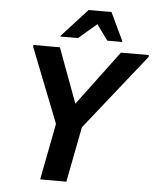

<svg xmlns="http://www.w3.org/2000/svg" viewBox="-61 -985 844 1037"><g transform="rotate(5 361.0 -467.0)"><path d="M255 -306 96 -710V-720H240L366 -380L320 -384L571 -720H722V-710L396 -300L338 0H196ZM238 -778V-782L377 -934H501L573 -782V-778H492L431 -862L333 -778Z"/></g></svg>

Font: Kufam SemiBold
Style: Italic
Weight: 600
Italic angle: -11°
Designer: Artur Schmal
Foundry: Original Type
Version: Version 1.301; ttfautohint (v1.8.3)